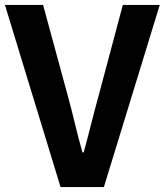

<svg xmlns="http://www.w3.org/2000/svg" viewBox="-25 -760 669 780"><path d="M221 0H397L624 -740H474L378 -380C355 -298 338 -224 315 -141H310C286 -224 271 -298 248 -380L150 -740H-5Z"/></svg>

Font: Noto Sans CJK KR Bold
Style: Regular
Weight: 700
Designer: Ryoko NISHIZUKA (kana & ideographs); Paul D. Hunt (Latin, Greek & Cyrillic); Wenlong ZHANG (bopomofo); Sandoll Communica
Foundry: Adobe Systems Incorporated
Version: Version 1.004;PS 1.004;hotconv 1.0.82;makeotf.lib2.5.63406